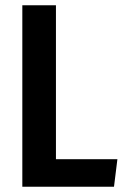

<svg xmlns="http://www.w3.org/2000/svg" viewBox="-20 -711 477 731"><path d="M193 -691H65V0H414L427 -105H193Z"/></svg>

Font: Fira Sans Condensed Medium
Style: Regular
Weight: 500
Width: 3
Designer: Carrois Corporate & Edenspiekermann AG
Foundry: Carrois Corporate GbR & Edenspiekermann AG
Version: Version 4.202;PS 004.202;hotconv 1.0.88;makeotf.lib2.5.64775